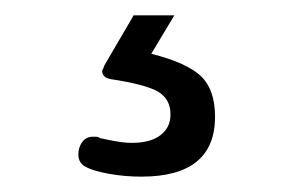

<svg xmlns="http://www.w3.org/2000/svg" viewBox="-20 -33 373 250"><path d="M154 -13 116 52Q115 55 114.5 56Q114 57 113 59Q113 68 124 70Q170 77 186 86.5Q202 96 202 116Q202 133 189 143Q176 153 152 153Q142 153 131 151Q120 149 111 147Q107 145 105.5 145Q104 145 101 145Q92 145 87 152Q82 159 82 168Q82 180 93 185Q103 190 123 193.5Q143 197 164 197Q212 197 236 177.5Q260 158 260 119Q260 84 242 66.5Q224 49 177 37L207 -13Z"/></svg>

Font: Beiruti
Style: Regular
Weight: 400
Designer: Arlette Boutros
Foundry: Boutros
Version: Version 1.41